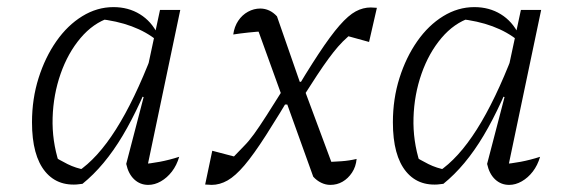

<svg xmlns="http://www.w3.org/2000/svg" viewBox="-20 -514 1596 540"><path d="M212 3Q145 14 107.5 -31Q70 -76 70 -170Q70 -236 88.5 -294.5Q107 -353 138.5 -398Q170 -443 211.5 -468.5Q253 -494 299 -494Q341 -494 373.5 -474Q406 -454 424 -417L423 -399Q361 -450 256 -461L288 -464Q242 -449 206.5 -407Q171 -365 150.5 -306.5Q130 -248 128 -183Q126 -118 146 -56L123 -79Q147 -64 170 -52.5Q193 -41 221 -36L198 -31Q254 -68 306 -150Q358 -232 408 -362L425 -350Q376 -218 325 -132.5Q274 -47 212 3ZM390 -24 377 -52Q403 -54 429.5 -59Q456 -64 484 -73Q477 -49 463.5 -31.5Q450 -14 432.5 -4Q415 6 397 6Q374 6 357.5 -9.5Q341 -25 335 -53L384 -241L378 -243L430 -486H487Z M776 -235 695 -459 722 -426Q702 -425 678.5 -422.5Q655 -420 636 -417Q639 -439 650 -455.5Q661 -472 677.5 -481Q694 -490 712 -490Q725 -490 737 -484.5Q749 -479 759 -468L823 -284H837L812 -235ZM794 -230Q842 -311 876 -362.5Q910 -414 935 -442.5Q960 -471 980.5 -482Q1001 -493 1023 -493Q1027 -493 1031.5 -492.5Q1036 -492 1040 -492L1018 -396L960 -412Q943 -397 930.5 -382.5Q918 -368 904 -349Q890 -330 871.5 -302Q853 -274 825 -230ZM834 -268 924 -26 897 -58Q918 -59 940 -60.5Q962 -62 983 -67Q981 -45 970 -28.5Q959 -12 943.5 -3Q928 6 909 6Q896 6 883.5 0Q871 -6 861 -17L788 -220H774L799 -268ZM813 -272Q763 -188 728 -133.5Q693 -79 667.5 -49Q642 -19 620 -6.5Q598 6 575 6Q571 6 567 5.5Q563 5 557 5L577 -90L638 -74Q653 -90 666.5 -103.5Q680 -117 694.5 -137Q709 -157 729.5 -189Q750 -221 782 -272Z M1227 3Q1160 14 1122.5 -31Q1085 -76 1085 -170Q1085 -236 1103.5 -294.5Q1122 -353 1153.5 -398Q1185 -443 1226.5 -468.5Q1268 -494 1314 -494Q1356 -494 1388.5 -474Q1421 -454 1439 -417L1438 -399Q1376 -450 1271 -461L1303 -464Q1257 -449 1221.5 -407Q1186 -365 1165.5 -306.5Q1145 -248 1143 -183Q1141 -118 1161 -56L1138 -79Q1162 -64 1185 -52.5Q1208 -41 1236 -36L1213 -31Q1269 -68 1321 -150Q1373 -232 1423 -362L1440 -350Q1391 -218 1340 -132.5Q1289 -47 1227 3ZM1405 -24 1392 -52Q1418 -54 1444.5 -59Q1471 -64 1499 -73Q1492 -49 1478.5 -31.5Q1465 -14 1447.5 -4Q1430 6 1412 6Q1389 6 1372.5 -9.5Q1356 -25 1350 -53L1399 -241L1393 -243L1445 -486H1502Z"/></svg>

Font: Piazzolla 8pt ExtraLight
Style: Italic
Weight: 250
Italic angle: -11.3°
Designer: Juan Pablo del Peral
Foundry: Huerta Tipografica
Version: Version 2.001